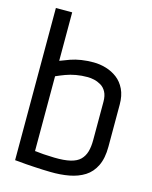

<svg xmlns="http://www.w3.org/2000/svg" viewBox="-109 -772 675 853"><g transform="rotate(15 229.0 -345.0)"><path d="M116 -477V-700H41V0Q46 0 60 1.5Q74 3 92.5 4.5Q111 6 131 7Q151 8 170.5 9Q190 10 205 10Q252 11 292 3.5Q332 -4 362 -23Q392 -42 409 -77Q426 -112 426 -165V-359Q426 -400 412 -429Q398 -458 375 -475.5Q352 -493 323.5 -501.5Q295 -510 266 -510Q236 -510 210 -506Q184 -502 161 -494Q138 -486 116 -477ZM116 -62V-406Q136 -415 157.5 -423Q179 -431 204 -435.5Q229 -440 258 -440Q271 -440 287 -436.5Q303 -433 318.5 -424Q334 -415 343.5 -397.5Q353 -380 353 -352V-176Q353 -145 346.5 -122.5Q340 -100 324.5 -84.5Q309 -69 280 -62Q251 -55 206 -56Q188 -57 171.5 -57.5Q155 -58 143 -59.5Q131 -61 123.5 -61.5Q116 -62 116 -62Z"/></g></svg>

Font: Advent Pro Medium
Style: Regular
Weight: 500
Designer: VivaRado, Andreas Kalpakidis
Foundry: VivaRado, Andreas Kalpakidis
Version: Version 3.000